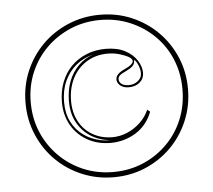

<svg xmlns="http://www.w3.org/2000/svg" viewBox="-44 -562 693 624"><g transform="rotate(-5 303.0 -250.0)"><path d="M303 15Q248 15 199.5 -5.5Q151 -26 115 -62Q79 -98 58.5 -146.5Q38 -195 38 -250Q38 -306 58.5 -354Q79 -402 115 -438Q151 -474 199.5 -494.5Q248 -515 303 -515Q359 -515 407 -494.5Q455 -474 491 -438Q527 -402 547.5 -354Q568 -306 568 -250Q568 -195 547.5 -146.5Q527 -98 491 -62Q455 -26 407 -5.5Q359 15 303 15ZM303 -2Q355 -2 400 -21Q445 -40 479 -74Q513 -108 531.5 -153Q550 -198 550 -251Q550 -303 531.5 -348Q513 -393 479 -426.5Q445 -460 400 -479Q355 -498 303 -498Q251 -498 206 -479Q161 -460 127 -426.5Q93 -393 74 -348Q55 -303 55 -251Q55 -198 74 -153Q93 -108 127 -74Q161 -40 206 -21Q251 -2 303 -2ZM303 -97Q260 -97 226.5 -116Q193 -135 174.5 -168Q156 -201 156 -242Q156 -278 167.5 -307.5Q179 -337 199.5 -358Q220 -379 249 -391Q278 -403 312 -403Q350 -403 375.5 -389.5Q401 -376 414 -355.5Q427 -335 427 -315Q427 -296 413 -284Q399 -272 377 -272Q360 -272 349.5 -280.5Q339 -289 339 -301Q339 -319 369 -332Q384 -339 390.5 -345Q397 -351 397 -356Q397 -363 386 -369.5Q375 -376 356.5 -381.5Q338 -387 318 -387Q279 -387 249 -368.5Q219 -350 202.5 -317.5Q186 -285 186 -243Q186 -206 201.5 -177Q217 -148 245.5 -131.5Q274 -115 310 -115Q335 -115 358.5 -125Q382 -135 401 -153Q420 -171 430 -194L439 -187Q431 -166 417.5 -149Q404 -132 385.5 -120.5Q367 -109 346 -103Q325 -97 303 -97ZM308 -106Q274 -107 244.5 -123.5Q215 -140 197 -170.5Q179 -201 179 -243Q179 -279 190 -308Q201 -337 222 -358Q243 -379 270 -388Q238 -380 214 -360Q190 -340 176.5 -310Q163 -280 163 -242Q163 -205 177 -177.5Q191 -150 215.5 -132.5Q240 -115 270 -109Q279 -107 288.5 -106.5Q298 -106 308 -106ZM402 -360Q403 -358 401 -353Q401 -346 394 -339Q387 -332 372 -325Q358 -319 352 -313.5Q346 -308 346 -301Q346 -291 354.5 -285Q363 -279 377 -279Q390 -279 399.5 -284Q409 -289 414.5 -296.5Q420 -304 420 -315Q420 -326 415 -339Q410 -352 402 -360Z"/></g></svg>

Font: Kalnia Glaze Thin ExtraLight
Style: Regular
Weight: 250
Version: Version 1.110